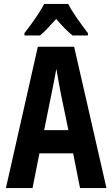

<svg xmlns="http://www.w3.org/2000/svg" viewBox="-20 -954 570 974"><path d="M10 0 172 -717H356L520 0H386L351 -176H180L145 0ZM240 -472 204 -294H327L290 -472Q284 -502 277.5 -538Q271 -574 266 -605Q260 -574 253 -537Q246 -500 240 -472ZM104 -786Q120 -806 139.5 -833Q159 -860 176.5 -887Q194 -914 204 -934H326Q343 -901 371 -861Q399 -821 426 -786V-774H348Q328 -790 307.5 -811Q287 -832 265 -858Q242 -832 221 -810Q200 -788 183 -774H104Z"/></svg>

Font: Noto Sans Mono Condensed
Style: Bold
Weight: 700
Width: 3
Designer: Monotype Design Team
Foundry: Monotype Imaging Inc.
Version: Version 2.014